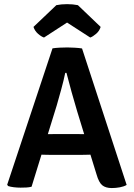

<svg xmlns="http://www.w3.org/2000/svg" viewBox="-20 -922 662 949"><path d="M236 -156.5Q229 -156.5 213 -156.8Q197 -157 185 -157.5L136 1Q124 4 110 4.8Q96 5.5 81.5 5.5Q65.5 5.5 48.5 3.5Q31.5 1.5 20 -2.5L15.5 -9L239.5 -683Q254.5 -685.5 275.8 -686.5Q297 -687.5 313 -687.5Q328 -687.5 349.5 -686.2Q371 -685 385.5 -682.5L606 -8Q593 0 572.5 3.8Q552 7.5 532.5 7.5Q502.5 7.5 485.5 -6.2Q468.5 -20 457 -60.5L427 -157.5Q415 -157 398.5 -156.8Q382 -156.5 375 -156.5ZM260 -399.5 216.5 -259Q227.5 -259 241.8 -259.2Q256 -259.5 262.5 -259.5H352Q358 -259.5 371.5 -259.2Q385 -259 396 -259L361.5 -371.5Q348.5 -414.5 334 -466.5Q319.5 -518.5 308.5 -562H302.5Q295 -525 282.2 -478.5Q269.5 -432 260 -399.5ZM365 -896.5 477.5 -789Q471.5 -769 455.2 -755Q439 -741 426 -736.5L311.5 -810.5L197.5 -736.5Q184 -741 168 -755Q152 -769 145.5 -789L258.5 -896.5Q282.5 -901.5 311.5 -901.5Q340.5 -901.5 365 -896.5Z"/></svg>

Font: Signika Negative SC SemiBold
Style: Regular
Weight: 600
Designer: Anna Giedryś
Foundry: Anna Giedryś
Version: Version 2.000; ttfautohint (v1.8.3) -l 8 -r 50 -G 200 -x 9 -